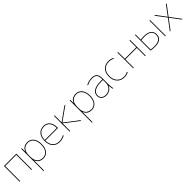

<svg xmlns="http://www.w3.org/2000/svg" viewBox="518 -2407 4505 4505"><g transform="rotate(-45 2770.5 -155.0)"><path d="M81 -520H491V0H471V-500H101V0H81Z M863 10Q723 10 675 -114H673V220H653V-520H673V-406H675Q723 -530 863 -530Q960 -530 1016.5 -457.5Q1073 -385 1073 -260Q1073 -135 1016.5 -62.5Q960 10 863 10ZM1053 -260Q1053 -375 1002 -442.5Q951 -510 863 -510Q772 -510 722.5 -451Q673 -392 673 -285V-235Q673 -128 722.5 -69Q772 -10 863 -10Q952 -10 1002.5 -76Q1053 -142 1053 -260Z M1190 -275H1589Q1587 -389 1538.5 -449.5Q1490 -510 1400 -510Q1303 -510 1248.5 -448.5Q1194 -387 1190 -275ZM1190 -255Q1191 -140 1249.5 -75Q1308 -10 1410 -10Q1498 -10 1570 -54L1580 -36Q1502 10 1410 10Q1299 10 1234.5 -62.5Q1170 -135 1170 -260Q1170 -387 1231 -458.5Q1292 -530 1400 -530Q1500 -530 1555 -460.5Q1610 -391 1610 -265V-255Z M1762 -253V0H1742V-520H1762V-289H1764L2086 -520H2120L1771 -271L2128 0H2095L1764 -253Z M2470 10Q2330 10 2282 -114H2280V220H2260V-520H2280V-406H2282Q2330 -530 2470 -530Q2567 -530 2623.5 -457.5Q2680 -385 2680 -260Q2680 -135 2623.5 -62.5Q2567 10 2470 10ZM2660 -260Q2660 -375 2609 -442.5Q2558 -510 2470 -510Q2379 -510 2329.5 -451Q2280 -392 2280 -285V-235Q2280 -128 2329.5 -69Q2379 -10 2470 -10Q2559 -10 2609.5 -76Q2660 -142 2660 -260Z M3153 -115H3151Q3125 -57 3073 -23.5Q3021 10 2952 10Q2877 10 2832 -31Q2787 -72 2787 -140Q2787 -228 2866.5 -276.5Q2946 -325 3092 -325H3152V-330Q3152 -432 3117.5 -471Q3083 -510 2992 -510Q2898 -510 2817 -463L2807 -480Q2893 -530 2992 -530Q3091 -530 3131.5 -486Q3172 -442 3172 -330V-140Q3172 -70 3187 0H3167Q3154 -62 3153 -115ZM2807 -140Q2807 -80 2846 -45Q2885 -10 2952 -10Q3039 -10 3095.5 -66.5Q3152 -123 3152 -210V-305H3092Q2956 -305 2881.5 -262Q2807 -219 2807 -140Z M3685 -43 3694 -25Q3628 10 3554 10Q3442 10 3373 -64.5Q3304 -139 3304 -260Q3304 -385 3371 -457.5Q3438 -530 3554 -530Q3628 -530 3694 -495L3685 -477Q3622 -510 3554 -510Q3446 -510 3385 -444Q3324 -378 3324 -260Q3324 -147 3387 -78.5Q3450 -10 3554 -10Q3622 -10 3685 -43Z M4266 -520V0H4246V-275H3866V0H3846V-520H3866V-295H4246V-520Z M4908 0V-520H4928V0ZM4428 -520H4448V-345Q4500 -355 4553 -355Q4678 -355 4740.5 -308Q4803 -261 4803 -175Q4803 10 4563 10Q4491 10 4428 -5ZM4448 -325V-21Q4505 -10 4563 -10Q4783 -10 4783 -175Q4783 -335 4553 -335Q4500 -335 4448 -325Z M5274 -280H5276L5455 -520H5480L5287 -263L5485 0H5460L5276 -247H5274L5090 0H5065L5263 -263L5070 -520H5095Z"/></g></svg>

Font: M PLUS 1p Thin
Style: Regular
Weight: 250
Version: Version 1.062